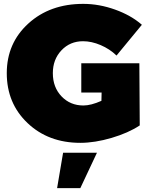

<svg xmlns="http://www.w3.org/2000/svg" viewBox="-20 -728 778 992"><path d="M400 -401H700L702 -80Q643 -41 556.5 -15.5Q470 10 395 10Q230 10 122.5 -92Q15 -194 15 -350Q15 -505 126.5 -606.5Q238 -708 410 -708Q492 -708 574.5 -678.5Q657 -649 713 -600L582 -441Q547 -475 500 -495Q453 -515 409 -515Q342 -515 297.5 -468Q253 -421 253 -350Q253 -277 298 -230Q343 -183 411 -183Q450 -183 504 -207L505 -250H400ZM306 61H481L395 244H275Z"/></svg>

Font: Argentum Sans Black
Style: Regular
Weight: 900
Designer: Julieta Ulanovsky (Modified by Cristiano Sobral)
Foundry: Julieta Ulanovsky
Version: Version 1.000; ttfautohint (v1.5.65-e2d9)